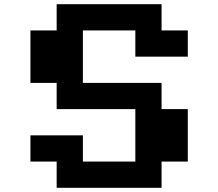

<svg xmlns="http://www.w3.org/2000/svg" viewBox="-20 -895 1040 915"><path d="M250 -875H750V-750H875V-625H625V-750H375V-500H750V-375H875V-125H750V0H250V-125H125V-250H375V-125H625V-375H250V-500H125V-750H250Z"/></svg>

Font: Dogica
Style: Bold
Weight: 700
Monospace: yes
Designer: Roberto Mocci
Version: Version 001.000